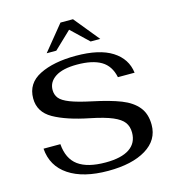

<svg xmlns="http://www.w3.org/2000/svg" viewBox="-132 -1037 1046 1156"><g transform="rotate(-15 390.5 -458.5)"><path d="M57 -220H162Q169 -128 227 -85.5Q285 -43 398 -43Q496 -43 546.5 -77Q597 -111 597 -176Q597 -214 578 -240Q559 -266 511 -286.5Q463 -307 374 -325Q234 -353 154.5 -398Q75 -443 75 -528Q75 -622 162.5 -666Q250 -710 389 -710Q535 -710 614.5 -659.5Q694 -609 705 -520H601Q586 -593 532 -625Q478 -657 382 -657Q293 -657 247 -627Q201 -597 201 -547Q201 -517 218 -495.5Q235 -474 281 -456Q327 -438 412 -420Q521 -397 587 -371Q653 -345 688 -302Q723 -259 723 -191Q723 -96 636 -43Q549 10 400 10Q245 10 155 -50Q65 -110 57 -220ZM352 -927H430L558 -770H498L391 -872L284 -770H224Z"/></g></svg>

Font: Fahkwang Medium
Style: Regular
Weight: 500
Version: Version 1.000; ttfautohint (v1.6)